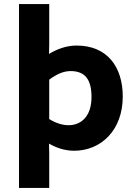

<svg xmlns="http://www.w3.org/2000/svg" viewBox="-20 -726 664 940"><path d="M220 -23C256 -2 297 12 343 12C475 12 581 -89 581 -253C581 -401 503 -503 355 -503C305 -503 260 -486 220 -462L221 -509V-706H73V194H221V25ZM221 -336C260 -365 293 -378 326 -378C396 -378 428 -337 428 -251C428 -155 376 -113 316 -113C289 -113 257 -121 221 -143Z"/></svg>

Font: Falling Sky
Style: Bd+
Weight: 400
Designer: Paul D. Hunt
Foundry: Adobe Systems Incorporated
Version: Version 1.02